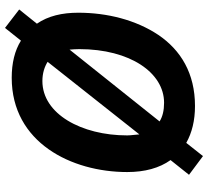

<svg xmlns="http://www.w3.org/2000/svg" viewBox="-52 -740 834 770"><g transform="rotate(-90 365.0 -355.0)"><path d="M177 -25C218 -2 267 10 325 10C456 10 549 -47 610 -137C670 -227 699 -342 699 -458C699 -523 686 -579 655 -624L712 -695L638 -752L587 -688C547 -713 497 -725 438 -725C178 -725 60 -485 60 -262C60 -191 76 -133 108 -88L49 -14L124 42ZM211 -213C210 -230 207 -247 207 -262C207 -445 293 -602 425 -602C457 -602 483 -593 502 -581ZM338 -114C307 -114 282 -120 263 -132L551 -493C552 -482 553 -465 553 -454C553 -250 458 -114 338 -114Z"/></g></svg>

Font: BC Sans
Style: Bold Italic
Weight: 700
Italic angle: -12°
Designer: Monotype Design Team
Province of B.C.
Foundry: Monotype Imaging Inc.
Version: Version 2.000;GOOG;noto-source:20170915:90ef993387c0